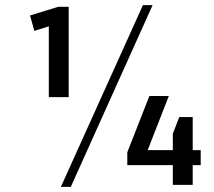

<svg xmlns="http://www.w3.org/2000/svg" viewBox="-20 -728 841 756"><path d="M250.4 -345.6H172.2V-644.6L205 -634.8L115.3 -606.4L98.3 -667L208.9 -701.1H250.4ZM542.8 -707.9H580.9L258.7 7.9H219.7ZM481.2 -128.3 568.2 -350H644.7L545.6 -96.1L513.1 -136.8H770.3V-77.7H481.2ZM660.5 -201.7 685.9 -267H738.8V0H660.5Z"/></svg>

Font: Pathway Extreme 8pt Thin
Style: Regular
Weight: 100
Version: Version 1.001;gftools[0.9.26]